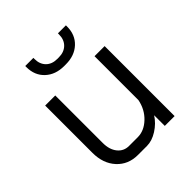

<svg xmlns="http://www.w3.org/2000/svg" viewBox="-199 -836 968 968"><g transform="rotate(-45 285.0 -351.5)"><path d="M70 -162V-499H142V-160Q142 -113 165 -84.5Q188 -56 225 -56H287Q333 -56 372 -93Q411 -130 422 -186V-499H494V0H424V-76Q401 -40 363 -16Q325 8 289 8H225Q156 8 113 -39Q70 -86 70 -162ZM140 -703V-711H198V-703Q198 -666 220 -644Q242 -622 279 -622H291Q328 -622 350.5 -644Q373 -666 373 -703V-711H430V-703Q430 -644 391.5 -608Q353 -572 291 -572H279Q217 -572 178.5 -608Q140 -644 140 -703Z"/></g></svg>

Font: Bai Jamjuree
Style: Regular
Weight: 400
Designer: Katatrad Aksorn Co.,Ltd.
Foundry: Cadson Demak Co.,Ltd.
Version: Version 1.000; ttfautohint (v1.6)